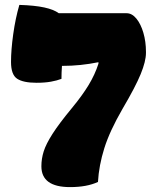

<svg xmlns="http://www.w3.org/2000/svg" viewBox="-20 -744 640 784"><path d="M380 -1Q335 20 266 20Q149 20 149 -65Q149 -96 158.5 -126Q168 -156 194.5 -197.5Q221 -239 273 -302Q316 -354 342 -397Q368 -440 382 -484V-490Q309 -475 235 -475H233Q232 -461 231.5 -448Q231 -435 231 -422Q213 -415 188 -410.5Q163 -406 129 -406Q75 -406 50 -422.5Q25 -439 25 -491Q25 -540 34 -604.5Q43 -669 59 -724Q122 -722 161 -713.5Q200 -705 220 -690H497Q519 -690 537 -668Q555 -646 565.5 -610Q576 -574 576 -532V-528Q576 -494 554.5 -441.5Q533 -389 480 -299Q428 -209 406 -139Q384 -69 380 -1Z"/></svg>

Font: Recursive Mn Csl St XBk
Style: Regular
Weight: 1000
Monospace: yes
Version: Version 1.079;hotconv 1.0.112;makeotfexe 2.5.65598; ttfautoh